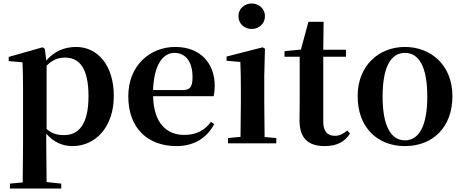

<svg xmlns="http://www.w3.org/2000/svg" viewBox="-20 -821 2652 1100"><path d="M395 16C527 16 632 -93 632 -271C632 -449 538 -552 416 -552C351 -552 291 -528 245 -474L237 -541L224 -550L30 -495V-471L109 -464C111 -415 112 -375 112 -309V14L110 224L37 231V259H331V231L247 222L245 13V-55C289 -5 340 16 395 16ZM247 -445C286 -483 318 -491 353 -491C436 -491 487 -429 487 -270C487 -104 428 -47 347 -47C308 -47 278 -55 247 -82Z M991 16C1090 16 1165 -29 1207 -110L1189 -123C1154 -76 1107 -48 1036 -48C936 -48 861 -113 857 -270H1204C1208 -288 1210 -306 1210 -331C1210 -455 1131 -552 984 -552C842 -552 715 -449 715 -269C715 -84 829 16 991 16ZM857 -305C862 -452 915 -518 979 -518C1043 -518 1083 -468 1083 -380C1083 -326 1071 -305 1028 -305Z M1422 -655C1464 -655 1498 -685 1498 -729C1498 -770 1464 -801 1422 -801C1380 -801 1346 -770 1346 -729C1346 -685 1380 -655 1422 -655ZM1357 0H1563V-30L1496 -36C1495 -94 1494 -180 1494 -235V-388L1498 -542L1485 -550L1278 -497V-473L1357 -466C1359 -418 1360 -375 1360 -308V-235L1358 -37L1286 -30V0Z M1841 16C1910 16 1956 -9 1985 -56L1970 -73C1943 -52 1925 -43 1898 -43C1857 -43 1832 -67 1832 -124V-496H1962V-536H1832L1834 -696H1747L1704 -537L1610 -528V-496H1697V-235C1697 -195 1696 -169 1696 -132C1696 -29 1745 16 1841 16Z M2300 16C2458 16 2572 -90 2572 -270C2572 -449 2448 -552 2300 -552C2153 -552 2029 -448 2029 -270C2029 -92 2141 16 2300 16ZM2300 -17C2219 -17 2172 -100 2172 -268C2172 -437 2219 -518 2300 -518C2381 -518 2428 -437 2428 -268C2428 -100 2381 -17 2300 -17Z"/></svg>

Font: Noto Serif CJK KR
Style: Bold
Weight: 700
Designer: Ryoko NISHIZUKA 西塚涼子 (kana & ideographs); Frank Grießhammer (Latin, Greek & Cyrillic); Wenlong ZHANG 张文龙 (bopomofo); San
Foundry: Adobe
Version: Version 2.001;hotconv 1.1.0;makeotfexe 2.6.0